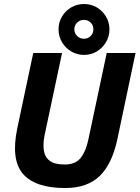

<svg xmlns="http://www.w3.org/2000/svg" viewBox="-20 -935 703 967"><path d="M403 -658.5Q368 -658.5 338.8 -675.8Q309.7 -693.1 292.3 -722.5Q274.9 -751.9 274.9 -787.3Q274.9 -822.7 292.3 -851.7Q309.7 -880.7 338.8 -897.8Q368 -914.8 403 -914.8Q438.8 -914.8 467.5 -897.8Q496.2 -880.7 513.7 -851.7Q531.2 -822.7 531.2 -787.3Q531.2 -751.9 513.7 -722.5Q496.2 -693.1 467.5 -675.8Q438.8 -658.5 403 -658.5ZM402.3 -739.8Q423 -739.8 436.7 -753.7Q450.3 -767.6 450.3 -787.3Q450.3 -807.7 436.7 -821.3Q423 -834.8 402.3 -834.8Q382.7 -834.8 368.5 -821.3Q354.4 -807.7 354.4 -787.3Q354.4 -767.6 368.5 -753.7Q382.7 -739.8 402.3 -739.8ZM307.6 12Q157.2 12 95.6 -59.5Q34 -130.9 67.1 -289.1L147.4 -668H292.5L204.8 -255.1Q196 -211.7 200.7 -178.1Q205.3 -144.5 230.1 -125.4Q254.9 -106.4 305.4 -106.4Q360.5 -106.4 386.7 -140Q412.8 -173.6 424.8 -231.4L517.5 -668H662.6L571.5 -235.6Q545.1 -110.3 482.7 -49.1Q420.3 12 307.6 12Z"/></svg>

Font: Atkinson Hyperlegible Mono ExtraLight
Style: Italic
Weight: 200
Italic angle: -12°
Monospace: yes
Designer: Elliott Scott, Megan Eiswerth, Linus Boman, Theodore Petrosky, Letters from Sweden
Foundry: Applied Design Works, Letters from Sweden
Version: Version 2.001